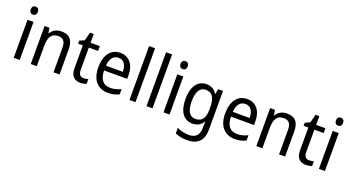

<svg xmlns="http://www.w3.org/2000/svg" viewBox="-60 -1533 4667 2546"><g transform="rotate(20 2274.0 -260.0)"><path d="M122 -738C92 -738 71 -720 71 -681C71 -644 92 -625 122 -625C150 -625 171 -644 171 -681C171 -719 150 -738 122 -738ZM163 -536H78V0H163Z M554 -546C493 -546 435 -518 404 -463H399L387 -536H319V0H404V-278C404 -408 438 -473 539 -473C609 -473 640 -430 640 -345V0H725V-355C725 -487 667 -546 554 -546Z M1039 -62C994 -62 968 -92 968 -153V-468H1099V-536H968V-659H915L885 -541L816 -511V-468H883V-148C883 -30 941 10 1020 10C1051 10 1085 3 1105 -6V-73C1088 -67 1062 -62 1039 -62Z M1388 -546C1256 -546 1175 -443 1175 -264C1175 -94 1261 10 1408 10C1471 10 1516 -1 1565 -25V-100C1515 -75 1471 -63 1414 -63C1317 -63 1264 -127 1262 -252H1588V-306C1588 -447 1515 -546 1388 -546ZM1387 -476C1466 -476 1501 -409 1501 -320H1263C1271 -421 1314 -476 1387 -476Z M1797 0V-760H1712V0Z M2037 0V-760H1952V0Z M2236 -738C2206 -738 2185 -720 2185 -681C2185 -644 2206 -625 2236 -625C2264 -625 2285 -644 2285 -681C2285 -719 2264 -738 2236 -738ZM2277 -536H2192V0H2277Z M2602 -546C2479 -546 2405 -443 2405 -267C2405 -89 2478 10 2602 10C2668 10 2717 -17 2751 -72H2755C2753 -53 2752 -18 2752 0V19C2752 117 2701 167 2613 167C2549 167 2490 153 2441 128V207C2488 229 2543 240 2610 240C2766 240 2837 159 2837 8V-536H2767L2756 -465H2751C2715 -521 2665 -546 2602 -546ZM2616 -473C2710 -473 2752 -413 2752 -268V-246C2752 -119 2710 -62 2618 -62C2535 -62 2493 -130 2493 -266C2493 -399 2536 -473 2616 -473Z M3178 -546C3046 -546 2965 -443 2965 -264C2965 -94 3051 10 3198 10C3261 10 3306 -1 3355 -25V-100C3305 -75 3261 -63 3204 -63C3107 -63 3054 -127 3052 -252H3378V-306C3378 -447 3305 -546 3178 -546ZM3177 -476C3256 -476 3291 -409 3291 -320H3053C3061 -421 3104 -476 3177 -476Z M3737 -546C3676 -546 3618 -518 3587 -463H3582L3570 -536H3502V0H3587V-278C3587 -408 3621 -473 3722 -473C3792 -473 3823 -430 3823 -345V0H3908V-355C3908 -487 3850 -546 3737 -546Z M4222 -62C4177 -62 4151 -92 4151 -153V-468H4282V-536H4151V-659H4098L4068 -541L3999 -511V-468H4066V-148C4066 -30 4124 10 4203 10C4234 10 4268 3 4288 -6V-73C4271 -67 4245 -62 4222 -62Z M4429 -738C4399 -738 4378 -720 4378 -681C4378 -644 4399 -625 4429 -625C4457 -625 4478 -644 4478 -681C4478 -719 4457 -738 4429 -738ZM4470 -536H4385V0H4470Z"/></g></svg>

Font: Noto Sans Lao Looped SemiCondensed
Style: Regular
Weight: 400
Width: 4
Designer: Mark Frömberg, Ben Mitchell
Foundry: The Fontpad Ltd
Version: Version 1.003